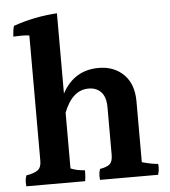

<svg xmlns="http://www.w3.org/2000/svg" viewBox="-52 -810 717 810"><g transform="rotate(-5 307.0 -405.0)"><path d="M521 -363V-106Q564 -94 589 -93Q590 -88 590 -76.5Q590 -65 585 -47H339Q338 -54 338 -66.5Q338 -79 343 -93Q373 -98 385 -109Q397 -120 397 -148V-349Q397 -392 377.5 -413.5Q358 -435 324 -435Q255 -435 219 -342V-106Q244 -95 279 -93Q279 -89 279 -79Q279 -69 276 -47H27Q26 -54 26 -66.5Q26 -79 31 -93Q64 -98 79.5 -109.5Q95 -121 95 -148V-680Q79 -682 61.5 -682Q44 -682 27 -681Q29 -712 34 -726Q122 -757 219 -763V-423Q270 -518 374 -518Q439 -518 480 -477.5Q521 -437 521 -363Z"/></g></svg>

Font: Halant Semibold
Style: Regular
Weight: 600
Version: Version 1.100;PS 1.0;hotconv 1.0.78;makeotf.lib2.5.61930; tt